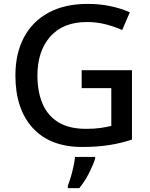

<svg xmlns="http://www.w3.org/2000/svg" viewBox="-20 -744 770 985"><path d="M399 -384H657V-28Q600 -9 538.5 0.5Q477 10 402 10Q237 10 148 -87.5Q59 -185 59 -357Q59 -469 102.5 -551.5Q146 -634 229 -679Q312 -724 430 -724Q491 -724 546 -712.5Q601 -701 646 -681L607 -590Q569 -607 523 -619Q477 -631 426 -631Q304 -631 238 -556.5Q172 -482 172 -356Q172 -274 198 -212.5Q224 -151 279 -117Q334 -83 422 -83Q464 -83 495 -87.5Q526 -92 551 -98V-292H399ZM468 70Q459 100 437 143.5Q415 187 387 221H328V209Q335 191 343 164.5Q351 138 357 110Q363 82 365 61H468Z"/></svg>

Font: Noto Sans Myanmar UI Medium
Style: Regular
Weight: 500
Designer: Monotype Design Team
Foundry: Monotype Imaging Inc.
Version: Version 2.103; ttfautohint (v1.8.4.7-5d5b)